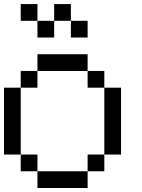

<svg xmlns="http://www.w3.org/2000/svg" viewBox="-20 -937 707 957"><path d="M0 -166.7V-500H83.3V-166.7ZM166.7 -166.7V-83.3H83.3V-166.7ZM166.7 -83.3H416.7V0H166.7ZM166.7 -583.3V-500H83.3V-583.3ZM166.7 -833.3H83.3V-916.7H166.7ZM166.7 -750V-833.3H250V-750ZM166.7 -666.7H416.7V-583.3H166.7ZM333.3 -833.3H416.7V-750H333.3ZM333.3 -916.7V-833.3H250V-916.7ZM500 -166.7V-83.3H416.7V-166.7ZM500 -583.3V-500H416.7V-583.3ZM500 -500H583.3V-166.7H500Z"/></svg>

Font: Galmuri11 Regular
Style: Regular
Weight: 400
Designer: Minseo Lee (Quiple)
Version: Version 2.356;hotconv 1.1.0;makeotfexe 2.6.0 DEVELOPMENT